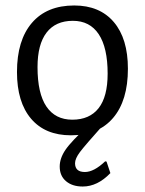

<svg xmlns="http://www.w3.org/2000/svg" viewBox="-20 -486 531 701"><path d="M447 -235Q447 -119 393 -55.5Q339 8 239 8Q145 8 93.5 -52.5Q42 -113 42 -223Q42 -339 96.5 -402.5Q151 -466 251 -466Q344 -466 395.5 -405.5Q447 -345 447 -235ZM117 -241Q117 -145 149.5 -97Q182 -49 244 -49Q307 -49 340 -91Q373 -133 373 -217Q373 -312 340.5 -361Q308 -410 246 -410Q183 -410 150 -367Q117 -324 117 -241ZM198 122Q198 92 219 61Q240 30 306 -31H358Q290 45 272 69Q254 93 254 110Q254 142 290 142Q323 142 364 103L369 104L383 146Q336 195 282 195Q244 195 221 175.5Q198 156 198 122Z"/></svg>

Font: Alegreya Sans
Style: Regular
Weight: 400
Designer: Juan Pablo del Peral
Foundry: Huerta Tipografica
Version: Version 2.008; ttfautohint (v1.6)